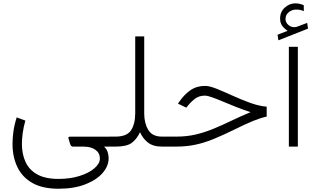

<svg xmlns="http://www.w3.org/2000/svg" viewBox="-20 -875 1879 1146"><path d="M329.1 251.5Q232.9 251.5 172.4 216.6Q111.8 181.6 83.3 121.3Q54.7 61 54.7 -15.6Q54.7 -48.8 59.8 -88.1Q64.9 -127.4 79.6 -174.3L131.3 -155.3Q119.6 -113.3 115.2 -78.1Q110.8 -43 110.8 -15.6Q110.8 44.9 132.6 92Q154.3 139.2 202.4 166Q250.5 192.9 329.1 192.9Q398.9 192.9 454.8 175.3Q510.7 157.7 543.5 129.6Q576.2 101.6 576.2 71.3Q576.2 38.1 549.6 19Q522.9 0 477.5 0H414.6Q403.3 0 397.9 -17.6L388.2 -50.8Q386.7 -59.1 397.5 -59.1H651.4V0H601.1Q617.2 15.1 622.8 33.2Q628.4 51.3 628.4 69.8Q628.4 116.2 592.3 157.7Q556.2 199.2 489 225.3Q421.9 251.5 329.1 251.5Z M787.1 -198.7V-657.7H840.8V-197.8Q840.8 -140.1 864.7 -99.9Q888.7 -59.6 946.8 -59.6H969.2V0H947.3Q892.6 0 861.8 -25.1Q831.1 -50.3 815.9 -85.9Q794.4 -41 763.9 -20.5Q733.4 0 669.9 0H631.8V-59.6H669.4Q736.8 -59.6 761.7 -96.7Q786.6 -133.8 787.1 -198.7Z M949.7 -59.6H1032.7Q1095.7 -59.6 1149.7 -72.5Q1203.6 -85.4 1254.9 -106.7Q1306.2 -127.9 1359.9 -153.8Q1413.6 -179.7 1475.6 -205.6Q1434.1 -218.8 1392.3 -235.4Q1350.6 -252 1313 -267.8Q1275.4 -283.7 1246.8 -293.9Q1218.3 -304.2 1203.1 -304.2Q1168.5 -304.2 1144.3 -285.9Q1120.1 -267.6 1100.6 -243.2L1091.8 -232.4L1042.5 -256.3L1048.3 -265.1Q1078.6 -310.1 1116.2 -336.2Q1153.8 -362.3 1203.6 -362.3Q1230.5 -362.3 1273.4 -345Q1316.4 -327.6 1367.9 -304.2Q1419.4 -280.8 1472.2 -261.5Q1524.9 -242.2 1571.8 -238.3V-179.2Q1536.1 -171.4 1491.7 -153.6Q1447.3 -135.7 1377.9 -101.1Q1311 -68.4 1255.9 -45.7Q1200.7 -22.9 1147.2 -11.5Q1093.8 0 1031.2 0H949.7Z M1696.8 -691.4Q1678.7 -702.6 1665.3 -719.7Q1651.9 -736.8 1651.9 -764.6Q1651.9 -804.7 1679.9 -829.8Q1708 -855 1742.7 -855Q1768.6 -855 1793 -843.8L1793.5 -808.6Q1781.2 -814 1769.8 -815.9Q1758.3 -817.9 1747.1 -817.9Q1723.1 -817.9 1703.6 -802.2Q1684.1 -786.6 1684.1 -761.2Q1684.1 -740.2 1702.4 -725.1Q1720.7 -710 1744.1 -713.4Q1746.6 -713.4 1749 -714.4Q1751.5 -715.3 1753.4 -715.8L1813.5 -738.3L1818.4 -704.1L1641.6 -634.3L1636.7 -667.5ZM1757.8 -595.7V0H1704.1V-595.7Z"/></svg>

Font: Vazirmatn UI FD ExtraLight
Style: Regular
Weight: 200
Designer: Saber Rastikerdar
Foundry: Saber Rastikerdar
Version: Version 33.003